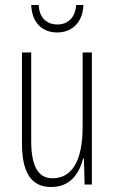

<svg xmlns="http://www.w3.org/2000/svg" viewBox="-20 -739 458 769"><path d="M314 -719H285C282 -672 255 -641 210 -641C164 -641 137 -671 135 -719H105C108 -646 151 -609 209 -609C271 -609 312 -652 314 -719ZM348 -529H311V-233C311 -90 266 -25 190 -25C135 -25 105 -70 105 -174V-529H68V-165C68 -49 104 10 185 10C264 10 298 -47 313 -104H316L319 0H348Z"/></svg>

Font: Noto Sans Georgian ExtraCondensed ExtraLight
Style: Regular
Weight: 200
Width: 2
Designer: Monotype Design Team, Akaki Razmadze
Foundry: Google LLC
Version: Version 2.005